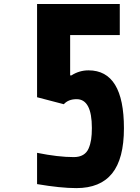

<svg xmlns="http://www.w3.org/2000/svg" viewBox="-20 -937 707 967"><path d="M166.7 -167.3Q272.8 -145.8 351.6 -145.8Q379.6 -145.8 398.4 -156.9Q417.3 -168 426.4 -189.5Q435.5 -210.9 439.1 -235Q442.7 -259.1 442.7 -292.3Q442.7 -437.5 365.9 -437.5Q324.2 -437.5 301.4 -412.1L166.7 -447.3V-916.7H583.3V-760.4H333.3V-557.3H339.8Q379.6 -582.7 425.8 -582.7Q604.2 -582.7 604.2 -291Q604.2 -137.4 544.6 -63.5Q485 10.4 364.6 10.4Q285.2 10.4 166.7 -9.8Z"/></svg>

Font: TypoPRO Monoid
Style: Bold
Weight: 700
Width: 4
Monospace: yes
Designer: Andreas Larsen (@larsenwork)
Version: Version 0.61